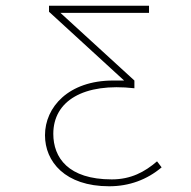

<svg xmlns="http://www.w3.org/2000/svg" viewBox="-20 -477 665 670"><path d="M361 173C431 173 493 150 544 107L528 86C485 123 437 149 370 149C218 149 166 73 166 -10C166 -125 272 -189 449 -169V-196L191 -432H500V-457H151V-436L413 -196H375C219 -196 137 -103 137 -5C137 87 207 173 361 173Z"/></svg>

Font: Inconsolata Expanded ExtraLight
Style: Regular
Weight: 200
Width: 7
Monospace: yes
Designer: Raph Levien, Cyreal, Brenton Simpson
Foundry: Raph Levien, Cyreal, Google
Version: Version 3.100